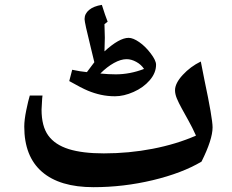

<svg xmlns="http://www.w3.org/2000/svg" viewBox="-20 -756 961 796"><path d="M367.7 20Q227.5 20 154.1 -43.7Q80.6 -107.4 80.6 -231Q80.6 -258.8 88.9 -299.1Q97.2 -339.4 103.5 -359.9H156.2L154.8 -347.2L152.3 -301.8Q152.3 -232.4 180.2 -194.1Q208 -155.8 264.9 -137.9Q321.8 -120.1 410.6 -120.1Q514.6 -120.1 613 -139.2Q711.4 -158.2 792.5 -193.8Q776.9 -228.5 761.2 -256.3Q745.6 -284.2 733.2 -306.9Q720.7 -329.6 713.1 -347.9Q705.6 -366.2 705.6 -381.8Q705.6 -410.6 737.5 -445.3Q769.5 -480 812.5 -501L827.6 -424.3Q861.3 -265.1 861.3 -228Q861.3 -177.7 815.4 -85.9Q734.9 -38.1 613.5 -9Q492.2 20 367.7 20ZM279.3 -466.8Q312.5 -459.5 340.3 -457L371.1 -498L355.5 -562.5Q330.6 -662.6 330.6 -676.8Q330.6 -699.2 349.4 -714.8Q368.2 -730.5 402.3 -735.8Q416.5 -690.4 426.3 -666L413.1 -655.8L414.6 -599.6L413.1 -543Q474.6 -599.1 513.2 -599.1Q531.7 -599.1 557.1 -581.5Q582.5 -564 604.7 -534.7Q627 -505.4 627 -487.8Q627 -453.6 600.6 -423.1Q574.2 -392.6 533.7 -374.8Q493.2 -356.9 457 -356.9Q426.3 -356.9 398.4 -363Q370.6 -369.1 344.7 -379.9Q318.8 -390.6 267.1 -419.9ZM504.9 -510.7Q481 -510.7 452.4 -494.9Q423.8 -479 396 -451.2Q430.2 -447.8 460 -447.8Q518.6 -447.8 577.1 -470.2Q565.4 -488.3 544.9 -499.5Q524.4 -510.7 504.9 -510.7Z"/></svg>

Font: Droid Arabic Naskh
Style: Bold
Weight: 700
Designer: Pascal Zoghbi
Foundry: Ascender Corporation
Version: Version 1.00